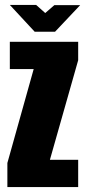

<svg xmlns="http://www.w3.org/2000/svg" viewBox="-20 -761 348 781"><path d="M10 0V-98L117 -480H20V-591H298V-516L183 -111H298V0ZM121 -632 20 -741H127L164 -708L201 -740H306L204 -632Z"/></svg>

Font: Alumni Sans Thin Black
Style: Regular
Weight: 900
Version: Version 1.018